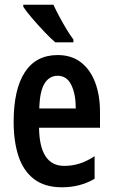

<svg xmlns="http://www.w3.org/2000/svg" viewBox="-20 -786 479 816"><path d="M225 -552Q284 -552 324 -521Q364 -490 384.5 -435.5Q405 -381 405 -310V-243H146Q148 -81 253 -81Q286 -81 317 -90.5Q348 -100 382 -122V-26Q351 -8 316.5 1Q282 10 244 10Q170 10 124.5 -25Q79 -60 58.5 -122.5Q38 -185 38 -268Q38 -406 85.5 -479Q133 -552 225 -552ZM225 -464Q190 -464 169.5 -431.5Q149 -399 147 -325H302Q302 -386 283 -425Q264 -464 225 -464ZM207 -766Q217 -744 232 -716Q247 -688 263 -661.5Q279 -635 292 -618V-606H215Q196 -622 169 -650.5Q142 -679 117 -708Q92 -737 79 -757V-766Z"/></svg>

Font: Noto Sans Sinhala ExtraCondensed SemiBold
Style: Regular
Weight: 600
Width: 2
Designer: Jelle Bosma - Monotype Design Team
Foundry: Monotype Imaging Inc.
Version: Version 2.006; ttfautohint (v1.8.4.7-5d5b)